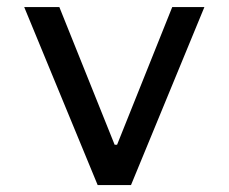

<svg xmlns="http://www.w3.org/2000/svg" viewBox="-20 -534 660 554"><path d="M151.2 -513.7 310.8 -116.3H317.8L477 -513.7H569.8L358 0H261.8L49.8 -513.7Z"/></svg>

Font: Monaspace Neon Var
Style: Regular
Weight: 400
Designer: Riley Cran and the Lettermatic Team
Version: Version 1.000 (Monaspace Neon Var)